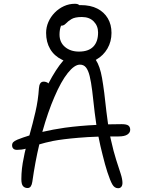

<svg xmlns="http://www.w3.org/2000/svg" viewBox="-20 -987 753 1016"><path d="M605 9Q586 9 574.5 -11Q563 -31 548 -77Q536 -114 523 -167Q511 -213 501 -264Q441 -262 396 -258Q312 -251 260 -241Q217 -232 188 -223Q166 -131 151 -25Q149 -10 143 -1Q137 8 126 8Q111 8 102 -2Q93 -12 93 -39Q93 -95 106 -154Q110 -177 116 -200Q94 -194 70 -194Q57 -194 50.5 -200.5Q44 -207 44 -218Q44 -228 50 -234.5Q56 -241 72 -248Q102 -260 135 -270Q135 -271 136 -272Q153 -332 167.5 -394.5Q182 -457 186 -520Q187 -536 193 -545.5Q199 -555 211 -555Q223 -555 234 -548Q235 -546 236 -545Q277 -623 313 -664Q314 -665 316 -667Q312 -669 308 -671Q267 -691 245.5 -727.5Q224 -764 224 -813Q224 -843 236 -870.5Q248 -898 269.5 -920Q291 -942 318.5 -954.5Q346 -967 376 -967Q393 -967 399 -960Q403 -960 407 -960Q459 -960 495 -941.5Q531 -923 550.5 -890Q570 -857 570 -813Q570 -767 548.5 -730Q527 -693 490 -672Q488 -671 487 -670Q509 -637 520 -574Q532 -505 543 -397Q547 -361 552 -329Q587 -330 623 -330Q650 -330 659.5 -322.5Q669 -315 669 -300Q669 -285 654 -275Q639 -265 607 -265Q584 -265 563 -265Q565 -256 567 -247Q581 -184 595 -140.5Q609 -97 618.5 -68Q628 -39 628 -19Q628 -6 622 1.5Q616 9 605 9ZM490 -326Q485 -360 481 -392Q474 -458 468 -506Q462 -554 454.5 -584.5Q447 -615 435 -630Q423 -645 403 -645Q374 -645 338.5 -600.5Q303 -556 268 -474Q234 -396 204 -289Q260 -302 322 -311Q403 -322 490 -326ZM303 -851Q295 -831 295 -804Q295 -763 324 -738.5Q353 -714 398 -714Q448 -714 473.5 -740Q499 -766 499 -815Q499 -850 476 -873.5Q453 -897 413 -897Q376 -897 357.5 -885.5Q339 -874 328.5 -862.5Q318 -851 304 -851Q304 -851 303 -851Z"/></svg>

Font: Shantell Sans Light Light
Style: Regular
Weight: 300
Version: Version 1.008;[ac192a2d6]